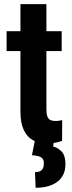

<svg xmlns="http://www.w3.org/2000/svg" viewBox="-20 -678 345 921"><path d="M275.9 -528.3V-433.1H11.7V-528.3ZM78.1 -658.2H202.6V-154.3Q202.6 -131.3 207.5 -118.9Q212.4 -106.4 221.9 -102.1Q231.4 -97.7 245.1 -97.7Q255.4 -97.7 264.6 -99.1Q273.9 -100.6 278.3 -102.1L277.8 -2.4Q263.7 2.9 246.6 6.3Q229.5 9.8 205.6 9.8Q167.5 9.8 138.9 -5.1Q110.4 -20 94.2 -54Q78.1 -87.9 78.1 -143.1ZM147 -2.9H238.8L234.9 24.9Q256.8 29.8 275.4 48.6Q293.9 67.4 293.9 109.4Q293.9 135.3 285.2 155.8Q276.4 176.3 258.1 191.4Q239.7 206.5 213.1 214.6Q186.5 222.7 150.9 222.7L147.9 147.9Q161.6 147.9 170.9 143.8Q180.2 139.6 185.3 130.4Q190.4 121.1 190.4 106.4Q190.4 91.8 184.8 84Q179.2 76.2 166.7 72Q154.3 67.9 133.3 66.4Z"/></svg>

Font: Roboto Condensed SemiBold
Style: Regular
Weight: 600
Designer: Christian Robertson
Foundry: Google
Version: Version 3.008; 2023